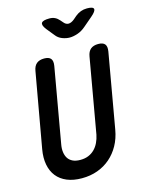

<svg xmlns="http://www.w3.org/2000/svg" viewBox="-139 -1036 877 1132"><g transform="rotate(-15 300.0 -470.0)"><path d="M116 -672Q121 -702 138 -716Q155 -730 184 -730Q213 -730 224.5 -716Q236 -702 231 -672L151 -216Q146 -190 149 -168Q152 -146 162 -130.5Q172 -115 190.5 -106Q209 -97 237 -97Q265 -97 286.5 -106Q308 -115 324 -131Q340 -147 350.5 -169Q361 -191 366 -216L446 -672Q451 -702 468 -716Q485 -730 514 -730Q543 -730 554.5 -716Q566 -702 561 -672L481 -216Q472 -164 449 -122.5Q426 -81 392 -51.5Q358 -22 314 -6Q270 10 218 10Q166 10 127.5 -6Q89 -22 65.5 -51.5Q42 -81 34 -123Q26 -165 35 -216ZM275 -950Q294 -950 308.5 -943Q323 -936 335 -922L348 -907Q361 -891 377 -891Q393 -891 412 -906L433 -924Q449 -937 466.5 -943.5Q484 -950 504 -950Q542 -950 545 -936Q548 -922 516 -895L461 -848Q438 -828 411.5 -819Q385 -810 363 -810Q341 -810 317.5 -819Q294 -828 279 -848L241 -895Q219 -923 227 -936.5Q235 -950 275 -950Z"/></g></svg>

Font: Maple Mono SemiBold
Style: Italic
Weight: 600
Italic angle: -10°
Monospace: yes
Designer: subframe7536
Version: Version 7.000